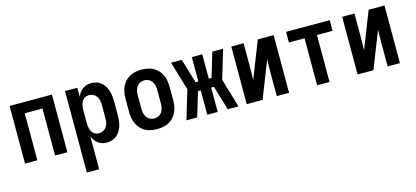

<svg xmlns="http://www.w3.org/2000/svg" viewBox="-61 -993 3622 1673"><g transform="rotate(-15 1750.0 -156.5)"><path d="M59 0V-520H441V0H330V-424H170V0Z M559 215V-520H670V-438Q678 -458 690 -475Q702 -492 719 -504.5Q736 -517 756 -522.5Q776 -528 797 -528Q821 -528 844.5 -520.5Q868 -513 886.5 -497.5Q905 -482 917.5 -460.5Q930 -439 937 -416Q944 -393 946.5 -368.5Q949 -344 949 -320V-200Q949 -176 946.5 -151.5Q944 -127 937 -104Q930 -81 917.5 -59.5Q905 -38 886.5 -22.5Q868 -7 844.5 0.5Q821 8 797 8Q776 8 756 2.5Q736 -3 719 -15.5Q702 -28 690 -45Q678 -62 670 -82V215ZM751 -88Q771 -88 789.5 -97.5Q808 -107 819 -123.5Q830 -140 834 -160Q838 -180 838 -200V-320Q838 -340 834 -360Q830 -380 819 -396.5Q808 -413 789.5 -422.5Q771 -432 751 -432Q738 -432 725.5 -428Q713 -424 703 -415.5Q693 -407 686.5 -395.5Q680 -384 676.5 -371.5Q673 -359 671.5 -346Q670 -333 670 -320V-200Q670 -187 671.5 -174Q673 -161 676.5 -148.5Q680 -136 686.5 -124.5Q693 -113 703 -104.5Q713 -96 725.5 -92Q738 -88 751 -88Z M1250 8Q1223 8 1195.5 3Q1168 -2 1144 -15Q1120 -28 1101.5 -48.5Q1083 -69 1071.5 -93.5Q1060 -118 1055.5 -145.5Q1051 -173 1051 -200V-320Q1051 -347 1055.5 -374.5Q1060 -402 1071.5 -426.5Q1083 -451 1101.5 -471.5Q1120 -492 1144 -505Q1168 -518 1195.5 -523Q1223 -528 1250 -528Q1277 -528 1304.5 -523Q1332 -518 1356 -505Q1380 -492 1398.5 -471.5Q1417 -451 1428.5 -426.5Q1440 -402 1444.5 -374.5Q1449 -347 1449 -320V-200Q1449 -173 1444.5 -145.5Q1440 -118 1428.5 -93.5Q1417 -69 1398.5 -48.5Q1380 -28 1356 -15Q1332 -2 1304.5 3Q1277 8 1250 8ZM1250 -88Q1270 -88 1288.5 -97Q1307 -106 1318.5 -123Q1330 -140 1334 -160Q1338 -180 1338 -200V-320Q1338 -340 1334 -360Q1330 -380 1318.5 -397Q1307 -414 1288.5 -423Q1270 -432 1250 -432Q1230 -432 1211.5 -423Q1193 -414 1181.5 -397Q1170 -380 1166 -360Q1162 -340 1162 -320V-200Q1162 -180 1166 -160Q1170 -140 1181.5 -123Q1193 -106 1211.5 -97Q1230 -88 1250 -88Z M1985 0H1888L1822 -220H1797V0H1703V-220H1678L1612 0H1515L1593 -260L1515 -520H1612L1678 -300H1703V-520H1797V-300H1822L1888 -520H1985L1907 -260Z M2059 0V-520H2170V-312Q2170 -281 2169.5 -250.5Q2169 -220 2168 -189L2298 -520H2441V0H2330V-208Q2330 -239 2330.5 -269.5Q2331 -300 2332 -331L2202 0Z M2694 0V-424H2553V-520H2947V-424H2806V0Z M3059 0V-520H3170V-312Q3170 -281 3169.5 -250.5Q3169 -220 3168 -189L3298 -520H3441V0H3330V-208Q3330 -239 3330.5 -269.5Q3331 -300 3332 -331L3202 0Z"/></g></svg>

Font: Iosevka SS18
Style: Bold
Weight: 700
Monospace: yes
Designer: Belleve Invis
Foundry: Belleve Invis
Version: Version 25.1.1; ttfautohint (v1.8.4)